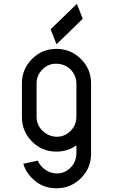

<svg xmlns="http://www.w3.org/2000/svg" viewBox="-20 -807 602 1022"><path d="M249.5 -650.9 389.2 -786.6 420.4 -707 280.8 -571.3ZM386.7 10.3V-33.2Q340.3 0 280.3 0Q204.1 0 150.4 -53.7Q96.7 -107.4 96.7 -183.6V-363.3Q96.7 -439.5 150.4 -493.2Q204.1 -546.9 280.3 -546.9Q356.4 -546.9 410.6 -493.2Q464.8 -439.5 464.8 -363.3V11.7Q464.8 87.9 410.6 141.6Q356.4 195.3 280.3 195.3Q204.1 195.3 150.4 141.6Q116.2 107.4 104 64.5L181.6 47.9Q189.5 68.8 207.5 85.4Q241.2 116.2 283.2 116.2Q324.2 116.2 355.5 85.4Q385.7 55.7 386.7 10.3ZM174.8 -185.1Q174.8 -140.1 207.5 -109.9Q240.7 -79.1 283.2 -79.1Q324.2 -79.1 355.5 -109.9Q385.7 -139.6 386.7 -185.1V-361.8Q385.7 -407.2 355.5 -437Q324.2 -467.8 277.3 -467.8Q236.3 -467.8 205.6 -437Q175.3 -406.7 174.8 -364.7V-361.8Z"/></svg>

Font: NovaMono
Style: Regular
Weight: 400
Monospace: yes
Version: Version 1.2